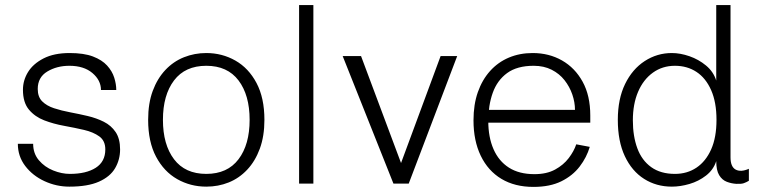

<svg xmlns="http://www.w3.org/2000/svg" viewBox="-20 -720 2997 753"><path d="M252 12Q201 12 154.5 -9.5Q108 -31 79 -69Q50 -107 50 -156H110Q110 -118 132.5 -91.5Q155 -65 188.5 -51.5Q222 -38 254 -38Q318 -38 355.5 -62Q393 -86 393 -134Q393 -168 369.5 -185Q346 -202 309.5 -210.5Q273 -219 231.5 -226.5Q190 -234 153.5 -248Q117 -262 93.5 -290Q70 -318 70 -368Q70 -405 90 -437.5Q110 -470 151 -491Q192 -512 253 -512Q309 -512 344.5 -498.5Q380 -485 400 -463Q420 -441 428 -415.5Q436 -390 436 -367H376Q376 -405 342.5 -433.5Q309 -462 252 -462Q203 -462 165.5 -439.5Q128 -417 128 -371Q128 -340 145.5 -322.5Q163 -305 192 -295.5Q221 -286 255.5 -279.5Q290 -273 324 -265Q358 -257 387 -242.5Q416 -228 433.5 -202Q451 -176 451 -134Q451 -94 431.5 -60.5Q412 -27 368 -7.5Q324 12 252 12Z M789 12Q727 12 675 -17.5Q623 -47 592 -105.5Q561 -164 561 -250Q561 -315 579 -363.5Q597 -412 628.5 -445.5Q660 -479 701.5 -495.5Q743 -512 789 -512Q851 -512 903 -482.5Q955 -453 986 -394.5Q1017 -336 1017 -250Q1017 -186 999 -137Q981 -88 949.5 -54.5Q918 -21 877 -4.5Q836 12 789 12ZM789 -38Q872 -38 915.5 -95.5Q959 -153 959 -250Q959 -347 915.5 -404.5Q872 -462 789 -462Q706 -462 662.5 -404.5Q619 -347 619 -250Q619 -153 662.5 -95.5Q706 -38 789 -38Z M1153 0V-700H1209V0Z M1324 -500H1396L1583 0H1523ZM1773 -500 1583 0H1523L1708 -500Z M2072 13Q1999 13 1946.5 -18.5Q1894 -50 1865.5 -109Q1837 -168 1837 -248Q1837 -310 1854 -358.5Q1871 -407 1902 -441.5Q1933 -476 1975.5 -494Q2018 -512 2069 -512Q2133 -512 2184 -483Q2235 -454 2265 -399.5Q2295 -345 2295 -267V-239H1884V-289H2235Q2235 -319 2224.5 -349.5Q2214 -380 2194 -405.5Q2174 -431 2143.5 -446.5Q2113 -462 2073 -462Q2008 -462 1969 -433.5Q1930 -405 1912.5 -356Q1895 -307 1895 -245Q1895 -182 1915.5 -135Q1936 -88 1976 -62.5Q2016 -37 2076 -37Q2124 -37 2157 -55Q2190 -73 2210.5 -100Q2231 -127 2240 -154L2293 -144Q2281 -103 2253.5 -67Q2226 -31 2181.5 -9Q2137 13 2072 13Z M2789 -88Q2778 -54 2749 -31.5Q2720 -9 2684 1.5Q2648 12 2615 12Q2554 12 2506 -18.5Q2458 -49 2430.5 -107.5Q2403 -166 2403 -250Q2403 -332 2431.5 -390.5Q2460 -449 2508.5 -480.5Q2557 -512 2615 -512Q2648 -512 2684 -499.5Q2720 -487 2749 -463Q2778 -439 2789 -404V-700H2845V-103Q2845 -66 2865 -55Q2885 -44 2917 -58V-11Q2907 -5 2897 -1.5Q2887 2 2868 1Q2849 0 2830.5 -7Q2812 -14 2800.5 -33Q2789 -52 2789 -88ZM2627 -38Q2675 -38 2711.5 -62.5Q2748 -87 2769 -134Q2790 -181 2790 -250Q2790 -319 2769 -366.5Q2748 -414 2711.5 -438Q2675 -462 2627 -462Q2578 -462 2540.5 -435Q2503 -408 2482.5 -360Q2462 -312 2462 -248Q2462 -186 2479.5 -138.5Q2497 -91 2534 -64.5Q2571 -38 2627 -38Z"/></svg>

Font: Inclusive Sans Light
Style: Regular
Weight: 300
Designer: Olivia King
Foundry: Olivia King
Version: Version 2.004